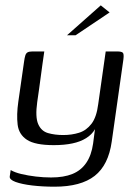

<svg xmlns="http://www.w3.org/2000/svg" viewBox="-20 -593 516 724"><path d="M185.7 111Q140.9 111 101.6 106.4Q62.4 101.7 38.8 93.1Q15.2 84.4 16.7 72.5L20.3 48.2Q35.3 57.2 60.4 63.2Q85.6 69.2 115 72.7Q144.5 76.2 172.5 76.2Q220.5 76.2 253 63Q285.6 49.8 305.2 21.1Q324.9 -7.5 331.1 -51.9L338.1 -105.8Q326.8 -85.8 304.8 -72.1Q282.9 -58.4 252.5 -52.1Q222.2 -45.7 182.8 -45.7Q112.2 -45.7 81.6 -65.9Q51 -86 46.5 -123Q42 -160 49 -209L70.7 -360.3Q72.7 -375.3 75.4 -383.7Q78 -392.1 84 -395.6Q90 -399 102.7 -399H147Q143 -373 139.9 -349.6Q136.8 -326.2 133.7 -303.8Q130.6 -281.4 127.5 -258Q124.4 -234.5 120.4 -208.5Q112.4 -151.5 124.1 -124.9Q135.8 -98.3 161.4 -91.1Q186.9 -83.8 218.5 -83.8Q250.9 -83.8 278.3 -92.5Q305.7 -101.1 324.9 -126.1Q344.2 -151.1 350.4 -200.6L378.6 -399H422Q437.1 -399 442.6 -394.7Q448.1 -390.4 445.3 -369L401.4 -59.6Q389.1 29.4 337 70.2Q284.9 111 185.7 111ZM232.7 -460 360 -572.8 393.3 -546.1 265 -460Z"/></svg>

Font: Genos Thin
Style: Italic
Weight: 100
Italic angle: -8°
Designer: Robert E. Leuschke
Foundry: Robert E. Leuschke
Version: Version 1.010